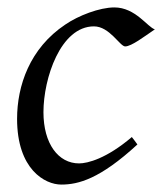

<svg xmlns="http://www.w3.org/2000/svg" viewBox="-20 -477 437 517"><path d="M397 -398C378 -403 345 -457 288 -457C248 -457 191 -435 156 -411C60 -347 26 -246 26 -157C26 -21 101 20 145 20C191 20 249 5 350 -88C347 -93 340 -101 335 -108C267 -50 216 -37 193 -37C137 -37 97 -90 97 -175C97 -266 143 -406 233 -406C275 -406 303 -352 317 -352C334 -352 369 -379 397 -398Z"/></svg>

Font: Oxford Ugaritic Clay
Style: Regular
Weight: 400
Designer: Jacob Thomas
Foundry: Bengal Creative Media Limited
Version: Version 1.000